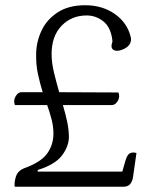

<svg xmlns="http://www.w3.org/2000/svg" viewBox="-20 -723 560 733"><path d="M118 -519Q119 -565 139 -607Q159 -649 200.5 -676Q242 -703 305 -703Q371 -703 418.5 -669.5Q466 -636 479 -582Q483 -567 474.5 -553.5Q466 -540 443 -532Q427 -527 417.5 -530.5Q408 -534 406 -543Q405 -552 407.5 -558Q410 -564 409 -569Q403 -619 374.5 -641.5Q346 -664 311 -664Q253 -664 215 -624.5Q177 -585 177 -517Q177 -484 186 -446.5Q195 -409 206 -371L432 -370Q439 -353 429.5 -337.5Q420 -322 408 -322H220Q230 -289 236.5 -258Q243 -227 243 -200Q243 -165 217 -130Q191 -95 124 -74V-68H447L459 -110Q466 -133 476 -138Q486 -143 501 -139L488 -48Q486 -32 477.5 -21Q469 -10 450 -10H36Q34 -28 41 -49.5Q48 -71 73 -81Q137 -104 160.5 -137.5Q184 -171 184 -213Q184 -240 177 -267Q170 -294 160 -322H37Q30 -339 39.5 -355Q49 -371 61 -371H143Q133 -403 125 -439.5Q117 -476 118 -519Z"/></svg>

Font: Diphylleia
Style: Regular
Weight: 400
Designer: Minha Hyung
Foundry: JAMO
Version: Version 1.000; ttfautohint (v1.8.4.7-5d5b);gftools[0.9.28]